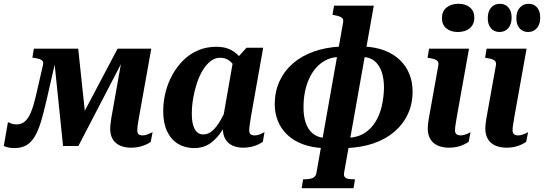

<svg xmlns="http://www.w3.org/2000/svg" viewBox="-25 -771 2873 1014"><path d="M388 -514H255L308 0H389L656 -514H596L398 -139L428 -137ZM164 -262Q152 -211 138.5 -178.5Q125 -146 107 -130Q89 -114 62 -114Q45 -114 34 -118.5Q23 -123 17 -126L-5 0Q3 4 17.5 7.5Q32 11 52 11Q89 11 114.5 -4Q140 -19 158.5 -50Q177 -81 191.5 -129Q206 -177 221 -243L283 -514H154L146 -467L156 -465Q171 -463 182.5 -459.5Q194 -456 199.5 -449Q205 -442 202 -428ZM700 -84Q700 -92 701.5 -105.5Q703 -119 706.5 -136.5Q710 -154 713 -174L774 -514H628L568 -176Q565 -163 563.5 -151.5Q562 -140 560.5 -130Q559 -120 558 -110.5Q557 -101 557 -92Q557 -42 586.5 -16.5Q616 9 668 9Q691 9 710 4.5Q729 0 745 -7Q761 -14 771 -22L781 -73Q777 -71 768 -67Q759 -63 749 -59.5Q739 -56 728 -56Q713 -56 706.5 -62.5Q700 -69 700 -84Z M1278 -389 1233 -367Q1227 -398 1213.5 -420Q1200 -442 1181.5 -454Q1163 -466 1137 -466Q1110 -466 1087 -448Q1064 -430 1045.5 -399.5Q1027 -369 1014.5 -330.5Q1002 -292 995 -251Q988 -210 988 -171Q988 -133 995.5 -108.5Q1003 -84 1016.5 -72.5Q1030 -61 1049 -61Q1075 -61 1097 -80.5Q1119 -100 1140 -136.5Q1161 -173 1183 -222L1210 -198Q1181 -134 1151.5 -87Q1122 -40 1086 -14.5Q1050 11 1000 11Q952 11 915 -11.5Q878 -34 857.5 -77.5Q837 -121 837 -183Q837 -235 849.5 -284.5Q862 -334 886 -377Q910 -420 944 -453.5Q978 -487 1022 -505.5Q1066 -524 1118 -524Q1164 -524 1196.5 -506.5Q1229 -489 1249 -459Q1269 -429 1278 -389ZM1365 -519 1301 -159Q1298 -141 1296 -126.5Q1294 -112 1292.5 -101.5Q1291 -91 1291 -84Q1291 -69 1298 -62.5Q1305 -56 1319 -56Q1336 -56 1350 -62.5Q1364 -69 1372 -73L1363 -22Q1353 -15 1337.5 -7.5Q1322 0 1302 4.5Q1282 9 1259 9Q1227 9 1202.5 -2.5Q1178 -14 1165 -36.5Q1152 -59 1152 -92Q1152 -101 1153.5 -111Q1155 -121 1158 -135L1148 -118L1206 -450L1216 -452L1277 -519Z M1949 -741 1792 143Q1790 156 1795.5 163.5Q1801 171 1814 173.5Q1827 176 1848 176H1850L1842 223H1568L1576 176H1578Q1597 176 1611.5 173.5Q1626 171 1635 163.5Q1644 156 1646 143L1787 -652Q1789 -664 1785.5 -671Q1782 -678 1772 -682.5Q1762 -687 1745 -690L1731 -693L1739 -741ZM1686 -43 1680 11Q1620 8 1572.5 -10Q1525 -28 1492.5 -59Q1460 -90 1443 -131Q1426 -172 1426 -221Q1426 -287 1451 -341.5Q1476 -396 1522 -436Q1568 -476 1631.5 -498.5Q1695 -521 1771 -525L1765 -470Q1726 -469 1695.5 -453Q1665 -437 1643 -411.5Q1621 -386 1606.5 -353Q1592 -320 1585 -283Q1578 -246 1578 -208Q1577 -161 1589 -124.5Q1601 -88 1625.5 -67Q1650 -46 1686 -43ZM1894 -470 1901 -525Q1961 -522 2008 -503.5Q2055 -485 2087.5 -453.5Q2120 -422 2137 -380Q2154 -338 2154 -288Q2154 -222 2129 -168.5Q2104 -115 2058 -75.5Q2012 -36 1948 -14Q1884 8 1806 11L1811 -43Q1864 -45 1900.5 -68.5Q1937 -92 1959.5 -130Q1982 -168 1992 -214Q2002 -260 2003 -307Q2003 -355 1991 -390.5Q1979 -426 1955 -447Q1931 -468 1894 -470Z M2234 -93Q2234 -104 2235.5 -116Q2237 -128 2239.5 -144Q2242 -160 2246 -181L2290 -426Q2292 -439 2287.5 -446Q2283 -453 2272 -457.5Q2261 -462 2244 -464L2233 -466L2241 -514H2452L2387 -151Q2385 -135 2382.5 -122.5Q2380 -110 2379 -100.5Q2378 -91 2378 -83Q2378 -69 2385.5 -62.5Q2393 -56 2407 -56Q2417 -56 2427.5 -59Q2438 -62 2446.5 -66Q2455 -70 2460 -73L2450 -22Q2440 -15 2424.5 -7.5Q2409 0 2389 4.5Q2369 9 2346 9Q2313 9 2287.5 -2Q2262 -13 2248 -36Q2234 -59 2234 -93ZM2309 -675Q2309 -711 2333 -731Q2357 -751 2396 -751Q2434 -751 2457 -731.5Q2480 -712 2480 -678Q2480 -642 2456 -622Q2432 -602 2393 -602Q2355 -602 2332 -621.5Q2309 -641 2309 -675Z M2613 -602Q2642 -602 2659.5 -622.5Q2677 -643 2677 -678Q2677 -712 2660 -731.5Q2643 -751 2615 -751Q2586 -751 2568.5 -730.5Q2551 -710 2551 -675Q2551 -641 2568 -621.5Q2585 -602 2613 -602ZM2764 -602Q2793 -602 2810.5 -622.5Q2828 -643 2828 -678Q2828 -712 2811.5 -731.5Q2795 -751 2767 -751Q2738 -751 2720 -730.5Q2702 -710 2702 -675Q2702 -641 2719 -621.5Q2736 -602 2764 -602ZM2650 9Q2617 9 2591.5 -2Q2566 -13 2552 -36Q2538 -59 2538 -93Q2538 -104 2539.5 -116Q2541 -128 2543.5 -144Q2546 -160 2550 -181L2594 -426Q2596 -439 2591.5 -446Q2587 -453 2576 -457.5Q2565 -462 2548 -464L2537 -466L2545 -514H2756L2691 -151Q2689 -135 2686.5 -122.5Q2684 -110 2683 -100.5Q2682 -91 2682 -83Q2682 -69 2689.5 -62.5Q2697 -56 2711 -56Q2722 -56 2732 -59Q2742 -62 2750.5 -66Q2759 -70 2764 -73L2754 -22Q2744 -15 2728.5 -7.5Q2713 0 2693 4.5Q2673 9 2650 9Z"/></svg>

Font: Roboto Serif 72pt SemiCondensed SemiBold
Style: Italic
Weight: 600
Width: 4
Italic angle: -10°
Designer: Greg Gazdowicz
Foundry: Commercial Type
Version: Version 1.008